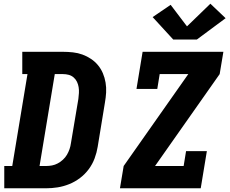

<svg xmlns="http://www.w3.org/2000/svg" viewBox="-20 -1014 1240 1034"><path d="M3 0V-120H46L128 -615H100V-735H319Q346 -735 373 -732Q400 -729 424.5 -720Q449 -711 470.5 -696.5Q492 -682 508 -662.5Q524 -643 534 -619.5Q544 -596 548.5 -569.5Q553 -543 551.5 -516Q550 -489 545 -461L506 -223Q501 -192 489.5 -161Q478 -130 458 -103Q438 -76 411 -55.5Q384 -35 353 -22.5Q322 -10 290.5 -5Q259 0 228 0ZM193 -120H228Q244 -120 260 -123Q276 -126 291 -134Q306 -142 319 -154Q332 -166 340.5 -180.5Q349 -195 354.5 -211Q360 -227 362 -243L402 -481Q404 -497 405 -513Q406 -529 403.5 -544.5Q401 -560 394.5 -573.5Q388 -587 376.5 -597Q365 -607 350 -611Q335 -615 319 -615H275ZM626 0 646 -120 994 -615H840L827 -535H715L748 -735H1183L1163 -615L815 -120H969L982 -200H1094L1061 0ZM913 -801 802 -922 899 -988 987 -872 1113 -994 1195 -916 1040 -801Z"/></svg>

Font: Iosevka Etoile Heavy Oblique
Style: Regular
Weight: 900
Italic angle: -9°
Designer: Belleve Invis
Foundry: Belleve Invis
Version: Version 15.5.2; ttfautohint (v1.8.4)